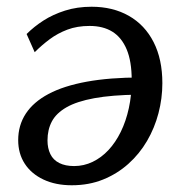

<svg xmlns="http://www.w3.org/2000/svg" viewBox="-20 -538 546 570"><path d="M252 -518Q315 -518 362.5 -491Q410 -464 436 -413Q462 -362 462 -291Q462 -246 450.5 -202Q439 -158 416.5 -119.5Q394 -81 361 -51.5Q328 -22 286 -5Q244 12 193 12Q145 12 109 -5Q73 -22 53.5 -52Q34 -82 34 -122Q34 -166 56.5 -200.5Q79 -235 124 -259Q169 -283 237.5 -295.5Q306 -308 398 -308L390 -257Q312 -256 260 -246.5Q208 -237 177.5 -219.5Q147 -202 134 -177.5Q121 -153 121 -121Q121 -98 129.5 -80.5Q138 -63 156 -54Q174 -45 200 -45Q229 -45 255 -57.5Q281 -70 302 -92.5Q323 -115 338.5 -146.5Q354 -178 362.5 -217Q371 -256 371 -300Q371 -356 356 -391.5Q341 -427 313.5 -444Q286 -461 246 -461Q209 -461 180 -450Q151 -439 127.5 -421.5Q104 -404 83 -383L59 -437Q81 -459 109 -477Q137 -495 173 -506.5Q209 -518 252 -518Z"/></svg>

Font: Roboto Serif 20pt
Style: Italic
Weight: 400
Italic angle: -10°
Designer: Greg Gazdowicz
Foundry: Commercial Type
Version: Version 1.008